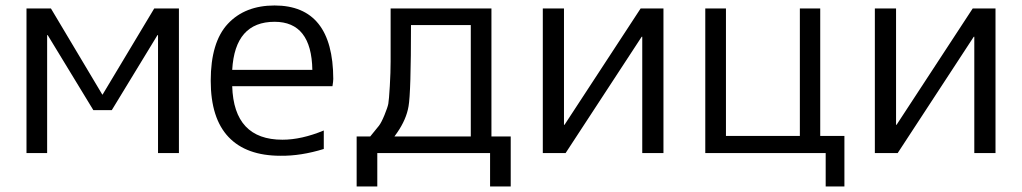

<svg xmlns="http://www.w3.org/2000/svg" viewBox="-20 -550 3673 690"><path d="M623 0H547.9V-423.8H545.9L381.8 -154.3H315.4L151.4 -423.8H149.4V0H75.2V-519.5H163.1L347.7 -210H348.6L534.2 -519.5H623Z M1143.6 -14.6Q1061.5 10.7 988.3 9.8Q865.2 9.8 801.3 -57.6Q737.3 -125 737.3 -259.8Q737.3 -398.4 798.8 -464.4Q860.4 -530.3 966.8 -530.3Q1176.8 -530.3 1177.7 -266.6Q1177.7 -257.8 1174.8 -240.2H814.5Q820.3 -47.9 995.1 -47.9Q1063.5 -47.9 1143.6 -81.1ZM814.5 -298.8H1102.5Q1099.6 -471.7 966.8 -471.7Q824.2 -471.7 814.5 -298.8Z M1397.5 -59.6H1671.9V-460H1457Q1457 -216.8 1448.2 -168Q1440.4 -121.1 1407.2 -73.2Q1403.3 -67.4 1397.5 -59.6ZM1310.5 -59.6Q1333 -86.9 1341.8 -98.1Q1350.6 -109.4 1361.8 -136.7Q1373 -164.1 1375.5 -177.2Q1377.9 -190.4 1380.9 -240.7Q1383.8 -291 1383.8 -328.6Q1383.8 -366.2 1383.8 -460V-519.5H1746.1V-59.6H1815.4V120.1H1741.2V0H1335.9V120.1H1261.7V-59.6Z M2006.8 -101.6H2008.8L2282.2 -519.5H2364.3V0H2288.1V-418H2286.1L2012.7 0H1930.7V-519.5H2006.8Z M2514.6 0V-519.5H2588.9V-61.5H2854.5V-519.5H2927.7V-61.5H3014.6V120.1H2947.3V0Z M3200.2 -101.6H3202.1L3475.6 -519.5H3557.6V0H3481.4V-418H3479.5L3206.1 0H3124V-519.5H3200.2Z"/></svg>

Font: Mgen+ 1c regular
Style: Regular
Weight: 400
Designer: [Source Han Sans]
Ryoko NISHIZUKA  (kana & ideographs); Paul D. Hunt (Latin, Greek & Cyrillic); Wenlong ZHANG  (bopomofo
Version: Version 1.059.20150602